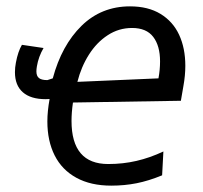

<svg xmlns="http://www.w3.org/2000/svg" viewBox="-20 -574 640 604"><path d="M129 -192Q129 -223.5 136 -262.5L124 -262Q76.5 -262 51.8 -283.8Q27 -305.5 27 -347Q27 -361.5 30 -377Q36.5 -412 49 -433L117 -423Q101 -395.5 96 -365Q94.5 -356 94.5 -349.5Q94.5 -335 102.5 -328.5Q110.5 -322 129 -322L146 -327.5Q174 -431.5 236.5 -492.8Q299 -554 389 -554Q446 -554 485 -530.2Q524 -506.5 543.5 -464.5Q563 -422.5 563 -367Q563 -336.5 557 -303.5L549 -257L209.5 -251.5Q205 -220 205 -193.5Q205 -58 320.5 -58Q367 -58 409.2 -67.8Q451.5 -77.5 494 -97.5L490 -22.5Q447.5 -5 409.5 2.5Q371.5 10 330 10Q265.5 10 220.2 -14.8Q175 -39.5 152 -85Q129 -130.5 129 -192ZM483.5 -381Q483.5 -430 462 -458Q440.5 -486 395.5 -486Q353.5 -486 318.8 -463.2Q284 -440.5 259.8 -402.2Q235.5 -364 223.5 -316.5L478.5 -327.5Q483.5 -354.5 483.5 -381Z"/></svg>

Font: JuliaMono Black
Style: Italic
Weight: 900
Italic angle: -9°
Monospace: yes
Designer: cormullion
Foundry: corm
Version: Version 0.057; ttfautohint (v1.8.4)